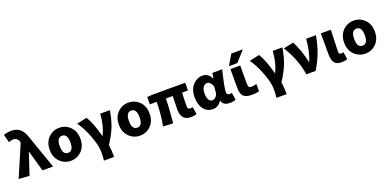

<svg xmlns="http://www.w3.org/2000/svg" viewBox="-0 -1937 6601 3263"><g transform="rotate(-20 3300.0 -305.0)"><path d="M207 12.7 14.6 0 258.8 -570.3 255.9 -585Q248 -622.1 220.2 -643.1Q192.4 -664.1 157.2 -664.1Q120.1 -664.1 74.2 -644.5L36.1 -789.1Q101.6 -813.5 177.7 -813.5Q277.3 -813.5 337.9 -757.3Q398.4 -701.2 435.5 -575.2L636.7 0H445.3L339.8 -372.1H335Z M679.7 -284.2Q679.7 -420.9 761.7 -502Q843.8 -583 958 -583Q1072.3 -583 1153.8 -502Q1235.4 -420.9 1235.4 -284.2Q1235.4 -148.4 1153.8 -67.4Q1072.3 13.7 958 13.7Q843.8 13.7 761.7 -67.4Q679.7 -148.4 679.7 -284.2ZM958 -129.9Q1053.7 -129.9 1053.7 -284.2Q1053.7 -439.5 958 -439.5Q861.3 -439.5 861.3 -284.2Q861.3 -129.9 958 -129.9Z M1668 202.1H1483.4Q1492.2 141.6 1492.2 43.9Q1492.2 -63.5 1427.2 -240.2Q1362.3 -417 1271.5 -543.9L1454.1 -583Q1534.2 -456.1 1601.6 -201.2H1606.4Q1684.6 -360.4 1696.3 -569.3H1872.1Q1844.7 -411.1 1801.3 -294.9Q1757.8 -178.7 1653.3 -15.6Q1668 74.2 1668 202.1Z M1930.7 -284.2Q1930.7 -420.9 2012.7 -502Q2094.7 -583 2209 -583Q2323.2 -583 2404.8 -502Q2486.3 -420.9 2486.3 -284.2Q2486.3 -148.4 2404.8 -67.4Q2323.2 13.7 2209 13.7Q2094.7 13.7 2012.7 -67.4Q1930.7 -148.4 1930.7 -284.2ZM2209 -129.9Q2304.7 -129.9 2304.7 -284.2Q2304.7 -439.5 2209 -439.5Q2112.3 -439.5 2112.3 -284.2Q2112.3 -129.9 2209 -129.9Z M3127 13.7Q2952.1 13.7 2952.1 -186.5Q2952.1 -200.2 2954.1 -290Q2956.1 -379.9 2957 -429.7H2833Q2833 -267.6 2805.7 9.8L2626 0Q2667 -212.9 2667 -429.7H2543.9V-561.5L2630.9 -569.3H3233.4V-429.7H3127Q3120.1 -333 3120.1 -179.7Q3120.1 -151.4 3132.3 -140.6Q3144.5 -129.9 3171.9 -129.9Q3180.7 -129.9 3211.9 -133.8L3233.4 -3.9Q3188.5 13.7 3127 13.7Z M3527.3 13.7Q3422.9 13.7 3360.8 -65.9Q3298.8 -145.5 3298.8 -282.2Q3298.8 -418.9 3373 -501Q3447.3 -583 3550.8 -583Q3652.3 -583 3705.1 -473.6H3709L3726.6 -569.3H3902.3Q3899.4 -554.7 3889.2 -512.2Q3878.9 -469.7 3874 -448.7Q3869.1 -427.7 3860.8 -389.2Q3852.5 -350.6 3847.7 -326.7Q3842.8 -302.7 3837.9 -272.9Q3833 -243.2 3830.6 -220.7Q3828.1 -198.2 3828.1 -180.7Q3828.1 -129.9 3882.8 -129.9Q3902.3 -129.9 3919.9 -136.7L3940.4 -5.9Q3901.4 13.7 3838.9 13.7Q3776.4 13.7 3740.2 -7.3Q3704.1 -28.3 3687.5 -78.1H3682.6Q3626 13.7 3527.3 13.7ZM3570.3 -131.8Q3606.4 -131.8 3635.7 -166Q3665 -200.2 3668 -248L3674.8 -344.7Q3638.7 -438.5 3578.1 -438.5Q3538.1 -438.5 3509.3 -399.9Q3480.5 -361.3 3480.5 -285.2Q3480.5 -131.8 3570.3 -131.8Z M4139.6 -767.6H4347.7L4180.7 -580.1H4029.3ZM4212.9 -209Q4212.9 -150.4 4223.6 -135.3Q4234.4 -120.1 4269.5 -120.1Q4314.5 -120.1 4363.3 -136.7V-2Q4300.8 11.7 4230.5 11.7Q4122.1 11.7 4078.6 -33.2Q4035.2 -78.1 4035.2 -192.4V-524.4H4212.9Z M4788.1 202.1H4603.5Q4612.3 141.6 4612.3 43.9Q4612.3 -63.5 4547.4 -240.2Q4482.4 -417 4391.6 -543.9L4574.2 -583Q4654.3 -456.1 4721.7 -201.2H4726.6Q4804.7 -360.4 4816.4 -569.3H4992.2Q4964.8 -411.1 4921.4 -294.9Q4877.9 -178.7 4773.4 -15.6Q4788.1 74.2 4788.1 202.1Z M5385.7 0H5217.8Q5195.3 -149.4 5138.2 -291Q5081.1 -432.6 5007.8 -543.9L5190.4 -583Q5231.4 -510.7 5272.5 -391.6Q5313.5 -272.5 5331.1 -180.7H5335.9Q5403.3 -341.8 5420.9 -569.3H5597.7Q5569.3 -409.2 5522.9 -280.3Q5476.6 -151.4 5385.7 0Z M5856.4 13.7Q5762.7 13.7 5725.1 -37.1Q5687.5 -87.9 5687.5 -184.6V-569.3H5867.2Q5854.5 -229.5 5854.5 -177.7Q5854.5 -150.4 5866.2 -140.1Q5877.9 -129.9 5903.3 -129.9Q5923.8 -129.9 5938.5 -136.7L5959 -5.9Q5913.1 13.7 5856.4 13.7Z M6004.9 -284.2Q6004.9 -420.9 6086.9 -502Q6168.9 -583 6283.2 -583Q6397.5 -583 6479 -502Q6560.5 -420.9 6560.5 -284.2Q6560.5 -148.4 6479 -67.4Q6397.5 13.7 6283.2 13.7Q6168.9 13.7 6086.9 -67.4Q6004.9 -148.4 6004.9 -284.2ZM6283.2 -129.9Q6378.9 -129.9 6378.9 -284.2Q6378.9 -439.5 6283.2 -439.5Q6186.5 -439.5 6186.5 -284.2Q6186.5 -129.9 6283.2 -129.9Z"/></g></svg>

Font: Gen Shin Gothic Heavy
Style: Bold
Weight: 900
Designer: [Source Han Sans]
Ryoko NISHIZUKA  (kana & ideographs); Paul D. Hunt (Latin, Greek & Cyrillic); Wenlong ZHANG  (bopomofo
Version: Version 1.002.20150607